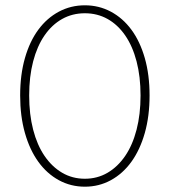

<svg xmlns="http://www.w3.org/2000/svg" viewBox="-20 -692 640 724"><path d="M300 12Q247 12 202 -12.5Q157 -37 124.5 -82Q92 -127 74 -190.5Q56 -254 56 -332Q56 -410 74 -473Q92 -536 124.5 -580Q157 -624 202 -648Q247 -672 300 -672Q353 -672 398 -648Q443 -624 475.5 -580Q508 -536 526 -473Q544 -410 544 -332Q544 -254 526 -190.5Q508 -127 475.5 -82Q443 -37 398 -12.5Q353 12 300 12ZM300 -18Q347 -18 385.5 -40.5Q424 -63 452 -104Q480 -145 495 -203Q510 -261 510 -332Q510 -403 495 -460.5Q480 -518 452 -558.5Q424 -599 385.5 -620.5Q347 -642 300 -642Q253 -642 214.5 -620.5Q176 -599 148 -558.5Q120 -518 105 -460.5Q90 -403 90 -332Q90 -261 105 -203Q120 -145 148 -104Q176 -63 214.5 -40.5Q253 -18 300 -18Z"/></svg>

Font: Source Code Pro ExtraLight
Style: Regular
Weight: 200
Monospace: yes
Designer: Paul D. Hunt, Teo Tuominen
Foundry: Adobe Systems Incorporated
Version: Version 2.030;PS 1.000;hotconv 16.6.51;makeotf.lib2.5.65220